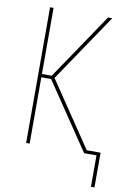

<svg xmlns="http://www.w3.org/2000/svg" viewBox="-98 -795 696 1024"><g transform="rotate(10 250.0 -282.5)"><path d="M469 170V0H402L160 -359H107V0H88V-735H107V-377H160L257 -520L402 -735H425L177 -368L413 -18H488V170Z"/></g></svg>

Font: Iosevka SS18 Thin
Style: Regular
Weight: 100
Monospace: yes
Designer: Belleve Invis
Foundry: Belleve Invis
Version: Version 25.1.1; ttfautohint (v1.8.4)